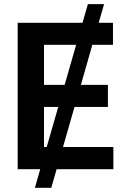

<svg xmlns="http://www.w3.org/2000/svg" viewBox="-20 -817 622 927"><path d="M456.5 -707H525.4V-600.6H425.8L370.6 -407.2H501V-300.8H339.8L284.2 -107.4H527.3V0H253.4L227.5 89.8H148.4L174.3 0H65.4V-707H378.4L404.3 -796.9H482.4ZM205.6 -107.4 261.2 -300.8H192.4V-107.4ZM292 -407.2 347.7 -600.6H192.4V-407.2Z"/></svg>

Font: Pretendard JP SemiBold
Style: Regular
Weight: 600
Designer: Base glyphs from Inter by Rasmus Andersson; Hangeul glyphs from Noto Sans CJK(Source Han Sans) by Jang Soo-young and Kan
Foundry: Kil Hyung-jin
Version: Version 1.309